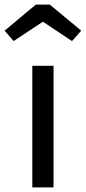

<svg xmlns="http://www.w3.org/2000/svg" viewBox="-45 -812 372 832"><path d="M14 -634 -25 -679 110 -792H171L307 -679L267 -634L141 -718ZM187 -527V0H95V-527Z"/></svg>

Font: Fira Sans
Style: Regular
Weight: 400
Designer: Carrois Corporate & Edenspiekermann AG
Foundry: Carrois Corporate GbR & Edenspiekermann AG
Version: Version 4.106;PS 004.106;hotconv 1.0.70;makeotf.lib2.5.58329